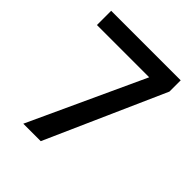

<svg xmlns="http://www.w3.org/2000/svg" viewBox="-197 -839 964 964"><g transform="rotate(45 285.5 -356.5)"><path d="M125 0 407.2 -611.8H36.1V-712.9H529.8V-632.8L249 0Z"/></g></svg>

Font: f1_4961           
Style: Regular
Weight: 600
Foundry: Ascender Corporation
Version: Version 1.10